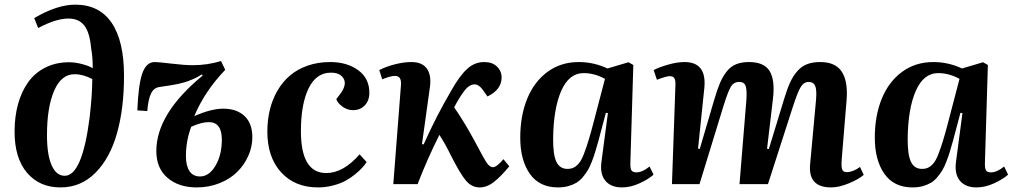

<svg xmlns="http://www.w3.org/2000/svg" viewBox="-20 -796 4378 830"><path d="M145 -674.8 127.9 -717.8Q227.1 -775.9 305.2 -775.9Q409.2 -775.9 462.6 -697.5Q516.1 -619.1 516.1 -467.8Q516.1 -327.1 485.8 -220Q455.6 -112.8 392.8 -49.3Q330.1 14.2 241.2 14.2Q150.9 14.2 96.9 -49.1Q43 -112.3 43 -227.1Q43 -291.5 57.9 -345.7Q72.8 -399.9 101.6 -440.4Q130.4 -481 175.8 -503.9Q221.2 -526.9 278.8 -526.9Q304.2 -526.9 333.7 -519.3Q363.3 -511.7 380.9 -501Q380.9 -552.2 374 -586.9Q368.2 -654.8 344.7 -685.3Q321.3 -715.8 275.9 -715.8Q221.7 -715.8 145 -674.8ZM259.8 -36.1Q335 -36.1 367.2 -286.1Q378.9 -387.2 378.9 -454.1Q340.3 -475.1 301.8 -475.1Q245.1 -475.1 214.1 -403.8Q183.1 -332.5 183.1 -211.9Q183.1 -126.5 203.4 -81.3Q223.6 -36.1 259.8 -36.1Z M819.8 -293.9Q892.6 -326.2 944.8 -326.2Q1003.4 -326.2 1037.1 -294.4Q1070.8 -262.7 1070.8 -203.1Q1070.8 -161.6 1053.7 -122.8Q1036.6 -84 1006.1 -53.5Q975.6 -22.9 929.7 -4.4Q883.8 14.2 830.6 14.2Q752.4 14.2 704.1 -27.3Q655.8 -68.8 655.8 -143.1Q655.8 -304.7 856 -469.2L852.5 -474.1Q842.3 -467.8 832.3 -462.4Q822.3 -457 810.8 -452.4Q799.3 -447.8 791.3 -444.6Q783.2 -441.4 769.8 -438.2Q756.3 -435.1 750.5 -433.3Q744.6 -431.6 729.2 -429.2Q713.9 -426.8 710.2 -426Q706.5 -425.3 689.2 -422.9Q671.9 -420.4 669.9 -419.9Q645 -417 632.8 -391.6Q620.6 -366.2 616.7 -315.9L573.7 -318.8Q578.1 -431.6 595.5 -479.7Q612.8 -527.8 648.9 -527.8Q664.1 -527.8 720.9 -521Q777.8 -514.2 813 -514.2Q877.4 -514.2 935.5 -532.2L953.6 -494.1Q864.7 -401.4 819.8 -293.9ZM806.6 -248Q783.7 -187 783.7 -121.1Q783.7 -79.6 799.1 -56.4Q814.5 -33.2 844.7 -33.2Q884.3 -33.2 911.6 -79.8Q939 -126.5 939 -191.9Q939 -268.1 882.8 -268.1Q850.6 -268.1 806.6 -248Z M1407.7 -527.8Q1480 -527.8 1528.3 -492.7Q1576.7 -457.5 1576.7 -395Q1576.7 -361.3 1557.1 -340.6Q1537.6 -319.8 1505.9 -319.8Q1483.4 -319.8 1462.6 -333.5Q1441.9 -347.2 1433.6 -367.2L1454.6 -395Q1480 -432.6 1464.8 -457.3Q1449.7 -481.9 1410.6 -481.9Q1346.7 -481.9 1313.7 -413.3Q1280.8 -344.7 1280.8 -229Q1280.8 -47.9 1390.6 -47.9Q1463.9 -47.9 1534.7 -128.9L1564.9 -95.2Q1556.6 -83 1545.7 -70.8Q1534.7 -58.6 1515.1 -42.5Q1495.6 -26.4 1473.4 -14.4Q1451.2 -2.4 1419.7 5.9Q1388.2 14.2 1354.5 14.2Q1254.9 14.2 1195.3 -51Q1135.7 -116.2 1135.7 -227.1Q1135.7 -276.9 1146.5 -321.3Q1157.2 -365.7 1179.2 -403.8Q1201.2 -441.9 1233.2 -469.2Q1265.1 -496.6 1309.8 -512.2Q1354.5 -527.8 1407.7 -527.8Z M1838.4 -418.9 1804.2 -172.9 1811.5 -171.9Q1867.7 -297.4 1931.6 -405.8Q1966.8 -468.3 1999.3 -498Q2031.7 -527.8 2073.2 -527.8Q2108.4 -527.8 2128.4 -508.3Q2148.4 -488.8 2148.4 -460.9Q2148.4 -408.7 2087.4 -378.9L2068.4 -405.8Q2050.8 -431.2 2031.2 -431.2Q2006.8 -431.2 1983.4 -397.9Q1964.8 -373 1943.4 -332Q1987.8 -267.6 2029.3 -190.9Q2075.2 -103.5 2086.9 -88.4Q2098.6 -73.7 2110.4 -73.2Q2127.4 -73.2 2156.2 -107.9L2181.6 -77.1Q2146 -33.7 2115.7 -9.8Q2085.4 14.2 2053.2 14.2Q2020 14.2 1995.4 -13.9Q1970.7 -42 1929.2 -124Q1904.3 -175.3 1879.4 -212.9Q1828.1 -110.8 1785.2 0H1680.2L1713.4 -429.2Q1716.3 -467.8 1687.5 -467.8Q1667.5 -467.8 1632.3 -453.1L1619.6 -493.2Q1649.4 -508.3 1687.5 -518.1Q1725.6 -527.8 1758.3 -527.8Q1805.2 -527.8 1825.4 -499.3Q1845.7 -470.7 1838.4 -418.9Z M2717.8 -515.1 2705.1 -94.2Q2704.1 -70.3 2709.2 -60.5Q2714.4 -50.8 2731 -50.8Q2756.8 -50.8 2788.1 -76.2L2805.2 -41Q2783.7 -21.5 2744.9 -3.7Q2706.1 14.2 2668.9 14.2Q2621.1 14.2 2596.9 -14.6Q2572.8 -43.5 2580.1 -97.2L2607.9 -307.1L2599.1 -308.1L2566.9 -187Q2559.1 -159.2 2553.2 -139.9Q2547.4 -120.6 2538.6 -97.7Q2529.8 -74.7 2520.8 -59.8Q2511.7 -44.9 2498.8 -29.5Q2485.8 -14.2 2470.7 -5.4Q2455.6 3.4 2435.8 8.8Q2416 14.2 2392.1 14.2Q2311.5 14.2 2270.3 -44.9Q2229 -104 2229 -201.2Q2229 -295.4 2259 -369.1Q2289.1 -442.9 2346.9 -485.4Q2404.8 -527.8 2481.9 -527.8Q2546.9 -527.8 2606 -500L2696.8 -526.9ZM2433.1 -65.9Q2449.2 -65.9 2460.9 -72Q2472.7 -78.1 2483.2 -90.8Q2493.7 -103.5 2503.9 -129.9Q2514.2 -156.2 2524.4 -189.7Q2534.7 -223.1 2548.8 -277.8L2595.2 -455.1Q2549.8 -480 2502.9 -480Q2439.9 -480 2406.2 -403.3Q2372.6 -326.7 2371.1 -196.8Q2370.6 -127 2385.3 -96.4Q2399.9 -65.9 2433.1 -65.9Z M3176.8 0 3206.5 -363.8Q3209.5 -406.2 3203.4 -424.1Q3197.3 -441.9 3175.8 -441.9Q3151.9 -441.9 3139.4 -421.1Q3127 -400.4 3106.9 -335.9L3003.9 0H2884.8L2899.9 -430.2Q2900.4 -450.2 2894.8 -458.5Q2889.2 -466.8 2875 -466.8Q2861.3 -466.8 2819.8 -451.2L2805.7 -493.2Q2830.6 -505.9 2868.9 -516.8Q2907.2 -527.8 2939 -527.8Q3035.2 -527.8 3024.9 -417L2997.6 -153.8L3004.9 -151.9L3068.8 -369.1Q3081.5 -411.6 3093 -438.5Q3104.5 -465.3 3121.6 -487.1Q3138.7 -508.8 3162.1 -518.3Q3185.5 -527.8 3217.8 -527.8Q3282.7 -527.8 3306.6 -489.5Q3330.6 -451.2 3321.8 -372.1L3295.9 -152.8L3303.7 -151.9L3370.6 -371.1Q3383.3 -413.1 3396 -440.4Q3408.7 -467.8 3426.8 -488.5Q3444.8 -509.3 3469 -518.6Q3493.2 -527.8 3525.9 -527.8Q3591.8 -527.8 3619.1 -485.8Q3646.5 -443.8 3639.6 -361.8L3618.7 -107.9Q3616.2 -75.2 3620.6 -63.5Q3625 -51.8 3640.6 -51.8Q3666.5 -51.8 3697.8 -74.2L3713.9 -40Q3690.9 -20.5 3648.9 -3.2Q3606.9 14.2 3572.8 14.2Q3473.6 14.2 3481.9 -84L3507.8 -366.2Q3511.2 -408.7 3503.7 -425.3Q3496.1 -441.9 3475.6 -441.9Q3455.6 -441.9 3442.1 -420.9Q3428.7 -399.9 3406.7 -332L3299.8 0Z M4250.5 -515.1 4237.8 -94.2Q4236.8 -70.3 4241.9 -60.5Q4247.1 -50.8 4263.7 -50.8Q4289.6 -50.8 4320.8 -76.2L4337.9 -41Q4316.4 -21.5 4277.6 -3.7Q4238.8 14.2 4201.7 14.2Q4153.8 14.2 4129.6 -14.6Q4105.5 -43.5 4112.8 -97.2L4140.6 -307.1L4131.8 -308.1L4099.6 -187Q4091.8 -159.2 4085.9 -139.9Q4080.1 -120.6 4071.3 -97.7Q4062.5 -74.7 4053.5 -59.8Q4044.4 -44.9 4031.5 -29.5Q4018.6 -14.2 4003.4 -5.4Q3988.3 3.4 3968.5 8.8Q3948.7 14.2 3924.8 14.2Q3844.2 14.2 3803 -44.9Q3761.7 -104 3761.7 -201.2Q3761.7 -295.4 3791.7 -369.1Q3821.8 -442.9 3879.6 -485.4Q3937.5 -527.8 4014.6 -527.8Q4079.6 -527.8 4138.7 -500L4229.5 -526.9ZM3965.8 -65.9Q3981.9 -65.9 3993.7 -72Q4005.4 -78.1 4015.9 -90.8Q4026.4 -103.5 4036.6 -129.9Q4046.9 -156.2 4057.1 -189.7Q4067.4 -223.1 4081.5 -277.8L4127.9 -455.1Q4082.5 -480 4035.6 -480Q3972.7 -480 3939 -403.3Q3905.3 -326.7 3903.8 -196.8Q3903.3 -127 3918 -96.4Q3932.6 -65.9 3965.8 -65.9Z"/></svg>

Font: Literata SemiBold
Style: Italic
Weight: 650
Italic angle: -2.39999°
Designer: Latin by Veronika Burian and Jose Scaglione. Greek by Irene Vlachou. Cyrillic by Vera Evstafieva
Foundry: TypeTogether
Version: Version 3.021